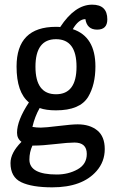

<svg xmlns="http://www.w3.org/2000/svg" viewBox="-20 -593 506 823"><path d="M220 -478Q232 -478 238 -477Q301 -573 375 -573Q440 -573 440 -510Q440 -466 396.5 -466Q353 -466 346 -511Q317 -511 292 -468Q389 -436 389 -308Q389 -230 358 -178Q323 -120 220 -120Q177 -120 150 -130Q129 -93 119 -49Q136 -46 155 -46Q174 -46 231 -53Q288 -60 313 -60Q365 -60 397 -34Q429 -8 429 46Q429 100 394 140Q333 210 204 210Q117 210 71 188Q25 166 25 106Q25 62 72 15Q53 1 53 -24Q53 -77 104 -154Q51 -197 51 -308Q51 -478 220 -478ZM132 -307Q132 -189 220 -189Q308 -189 308 -307Q308 -425 220 -425Q132 -425 132 -307ZM106 91Q106 155 223 155Q273 155 312.5 133Q352 111 352 67Q352 18 299 18Q273 18 217 24.5Q161 31 127 31H119Q106 59 106 91Z"/></svg>

Font: Port Lligat Slab
Style: Regular
Weight: 400
Designer: Dario Muhafara, Eduardo Rodriguez Tunni
Foundry: Tipo
Version: Version 1.002